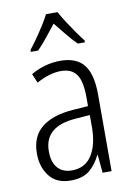

<svg xmlns="http://www.w3.org/2000/svg" viewBox="-87 -820 609 885"><g transform="rotate(-10 217.5 -377.5)"><path d="M219 -542Q295 -542 329.5 -497.5Q364 -453 364 -359V0H322L314 -85H312Q293 -44 261 -17Q229 10 172 10Q106 10 72.5 -33Q39 -76 39 -139Q39 -219 90.5 -260.5Q142 -302 238 -309L309 -314V-355Q309 -431 286 -463Q263 -495 214 -495Q161 -495 99 -461L81 -504Q112 -522 147 -532Q182 -542 219 -542ZM244 -267Q95 -257 95 -140Q95 -88 119 -61.5Q143 -35 185 -35Q247 -35 278.5 -84Q310 -133 310 -216V-272ZM246 -765Q258 -742 276.5 -713.5Q295 -685 314 -658Q333 -631 346 -615V-606H313Q290 -628 266 -658Q242 -688 219 -716Q197 -688 172.5 -657.5Q148 -627 127 -606H93V-615Q109 -635 127.5 -661.5Q146 -688 163.5 -715.5Q181 -743 192 -765Z"/></g></svg>

Font: Noto Sans Gurmukhi Condensed Light
Style: Regular
Weight: 300
Width: 3
Designer: Jelle Bosma - Monotype Design Team
Foundry: Monotype Imaging Inc.
Version: Version 2.004; ttfautohint (v1.8.4.7-5d5b)